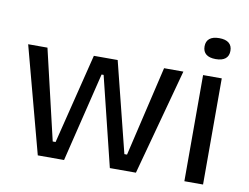

<svg xmlns="http://www.w3.org/2000/svg" viewBox="-76 -813 1193 921"><g transform="rotate(10 520.0 -352.5)"><path d="M161 0 23 -517H117L220 -78H234L343 -517H459L569 -78H582L685 -517H779L639 0H512L405 -435H395L289 0Z M875 0V-517H966V0ZM921 -603Q890 -603 874 -616Q858 -629 858 -654Q858 -679 874 -692Q890 -705 921 -705Q952 -705 968 -692Q984 -679 984 -654Q984 -629 968 -616Q952 -603 921 -603Z"/></g></svg>

Font: Bricolage Grotesque 28pt
Style: Regular
Weight: 400
Version: Version 1.001;gftools[0.9.33.dev8+g029e19f]